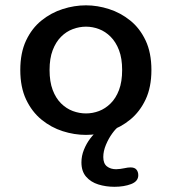

<svg xmlns="http://www.w3.org/2000/svg" viewBox="-20 -508 659 738"><path d="M310.5 10.5Q265.5 10.5 221 -3.8Q176.5 -18 139.5 -48.2Q102.5 -78.5 80.2 -125.8Q58 -173 58 -239Q58 -305 80.2 -352.2Q102.5 -399.5 139.5 -429.2Q176.5 -459 221 -473.2Q265.5 -487.5 310.5 -487.5Q354.5 -487.5 399 -473.2Q443.5 -459 480.5 -429.2Q517.5 -399.5 539.8 -352.2Q562 -305 562 -239Q562 -173 539.8 -125.8Q517.5 -78.5 480.5 -48.2Q443.5 -18 399 -3.8Q354.5 10.5 310.5 10.5ZM310.5 -72Q336 -72 360.5 -81.2Q385 -90.5 405.2 -110.5Q425.5 -130.5 437.5 -162.2Q449.5 -194 449.5 -239Q449.5 -283.5 437.5 -315Q425.5 -346.5 405.2 -366.8Q385 -387 360.5 -396.2Q336 -405.5 310.5 -405.5Q285 -405.5 260 -396.2Q235 -387 214.8 -366.8Q194.5 -346.5 182.5 -315Q170.5 -283.5 170.5 -239Q170.5 -194 182.5 -162.2Q194.5 -130.5 214.8 -110.5Q235 -90.5 260 -81.2Q285 -72 310.5 -72ZM420 210Q387 210 358 201Q329 192 311 171.2Q293 150.5 293 116Q293 91.5 302.5 67.8Q312 44 326.8 24.5Q341.5 5 357.5 -7.5Q373.5 -20 386.5 -21.5H436.5Q425.5 -14.5 411.5 4.8Q397.5 24 387.2 48.5Q377 73 377 95.5Q377 120.5 391 131.5Q405 142.5 426.5 142.5Q433 142.5 442.5 141.2Q452 140 458.5 138.5Q465 137 471 136.2Q477 135.5 482 135.5Q497.5 135.5 504.5 144Q511.5 152.5 511.5 165.5Q511.5 189 484 199.5Q456.5 210 420 210Z"/></svg>

Font: Sono ExtraLight Monospace Medium
Style: Regular
Weight: 500
Version: Version 2.112